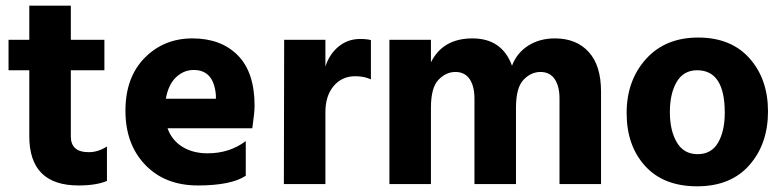

<svg xmlns="http://www.w3.org/2000/svg" viewBox="-20 -647 2755 675"><path d="M256 5Q83 5 83 -168V-400H10V-507H83V-627H229V-507H347V-400H229V-167Q229 -140 244.5 -126Q260 -112 292.5 -112Q325 -112 356 -132V-11Q319 5 256 5Z M661 -401Q626 -401 599 -375.5Q572 -350 563 -300H739V-312Q732 -401 661 -401ZM844 -29Q792 5 676 5Q560 5 490.5 -67.5Q421 -140 421 -257.5Q421 -375 488.5 -443.5Q556 -512 656.5 -512Q757 -512 816 -452.5Q875 -393 875 -275Q875 -252 867 -196H569Q584 -154 621 -131Q658 -108 710 -108Q787 -108 844 -151Z M1124 0H978L979 -507H1124V-413Q1138 -457 1170.5 -483.5Q1203 -510 1246 -510Q1270 -510 1284 -506V-368Q1260 -379 1229 -379Q1182 -379 1153 -344.5Q1124 -310 1124 -253Z M2093 0H1947V-301Q1947 -344 1930 -369Q1913 -394 1880 -394Q1847 -394 1820.5 -366.5Q1794 -339 1794 -268V0H1648V-301Q1648 -344 1631 -369Q1614 -394 1581 -394Q1548 -394 1521.5 -366.5Q1495 -339 1495 -268V0H1349V-507H1495V-428Q1537 -512 1641 -512Q1745 -512 1780 -416Q1797 -461 1837 -486.5Q1877 -512 1931 -512Q2006 -512 2049.5 -464.5Q2093 -417 2093 -325Z M2528 -251Q2528 -400 2431 -400Q2383 -400 2359 -359Q2335 -318 2335 -253Q2335 -188 2359.5 -146.5Q2384 -105 2432.5 -105Q2481 -105 2504.5 -145.5Q2528 -186 2528 -251ZM2434.5 -515Q2550 -515 2615 -442Q2680 -369 2680 -255Q2680 -141 2614.5 -66.5Q2549 8 2431 8Q2313 8 2248 -63.5Q2183 -135 2183 -249.5Q2183 -364 2251 -439.5Q2319 -515 2434.5 -515Z"/></svg>

Font: Hind Vadodara
Style: Bold
Weight: 700
Designer: Hitesh Malaviya
Foundry: Indian Type Foundry
Version: Version 0.702;PS 1.0;hotconv 1.0.81;makeotf.lib2.5.63406